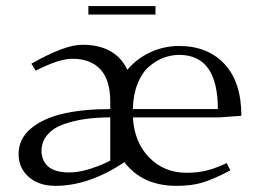

<svg xmlns="http://www.w3.org/2000/svg" viewBox="-20 -603 850 630"><path d="M41 -97.2Q41 -147.5 81.5 -181.4Q122.1 -215.3 188 -230.2Q253.9 -245.1 341.8 -245.1V-270Q341.8 -340.3 309.6 -375.2Q277.3 -410.2 217.8 -410.2Q173.3 -410.2 97.2 -371.1L83 -394Q191.9 -456.1 250 -456.1Q358.9 -456.1 397.9 -374Q429.2 -411.1 473.4 -431.6Q517.6 -452.1 567.9 -452.1Q661.6 -452.1 716.8 -392.8Q772 -333.5 772 -223.1L699.2 -217.8H416Q420.9 -135.3 470 -85.7Q519 -36.1 591.8 -36.1Q629.9 -36.1 659.9 -43.9Q689.9 -51.8 724.1 -67.9L735.8 -43.9Q679.7 -14.6 644.3 -3.9Q608.9 6.8 559.1 6.8Q447.3 6.8 388.2 -70.8Q271.5 6.8 162.1 6.8Q106.9 6.8 74 -22.7Q41 -52.2 41 -97.2ZM116.2 -106.9Q116.2 -94.7 120.1 -83.5Q124 -72.3 133.3 -61.3Q142.6 -50.3 161.4 -43.7Q180.2 -37.1 206.1 -37.1Q239.7 -37.1 277.8 -49.6Q315.9 -62 341.8 -76.2V-217.8Q298.3 -217.8 261 -212.6Q223.6 -207.5 189.5 -195.6Q155.3 -183.6 135.7 -160.9Q116.2 -138.2 116.2 -106.9ZM270 -555.2V-583H490.2V-555.2ZM416 -245.1H694.8Q694.8 -422.9 567.9 -422.9Q541.5 -422.9 516.4 -413.3Q491.2 -403.8 468.5 -384Q445.8 -364.3 431.4 -328.4Q417 -292.5 416 -245.1Z"/></svg>

Font: Dehuti Alt
Style: Book
Weight: 400
Version: Version 1.2